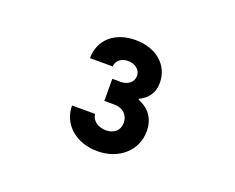

<svg xmlns="http://www.w3.org/2000/svg" viewBox="-70 -998 719 588"><g transform="rotate(20 290.0 -704.0)"><path d="M245 -784C246 -803 262 -816 284 -816C307 -816 325 -802 325 -782C325 -763 309 -748 285 -748H257V-676H291C318 -676 336 -658 336 -633C336 -609 319 -593 292 -593C266 -593 246 -608 244 -629H169C169 -568 219 -524 289 -524C360 -524 411 -570 411 -633C411 -673 391 -701 354 -716V-718C383 -732 398 -754 398 -786C398 -844 351 -884 284 -884C216 -884 171 -844 171 -784Z"/></g></svg>

Font: CommitMono-dimboump
Style: Bold
Weight: 700
Monospace: yes
Designer: Eigil Nikolajsen
Foundry: Eigil Nikolajsen
Version: Version 1.143